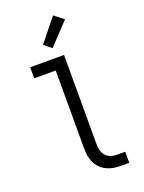

<svg xmlns="http://www.w3.org/2000/svg" viewBox="-178 -1060 856 1141"><g transform="rotate(-20 250.0 -489.0)"><path d="M434 0H380Q357 0 334.5 -4Q312 -8 291.5 -18Q271 -28 255 -44Q239 -60 229 -80.5Q219 -101 215 -123.5Q211 -146 211 -169V-665H75V-735H289V-169Q289 -150 294 -131Q299 -112 311.5 -97.5Q324 -83 342.5 -76.5Q361 -70 380 -70H434ZM239 -796 192 -834 308 -978 367 -932Z"/></g></svg>

Font: HulyMono
Style: Regular
Weight: 400
Monospace: yes
Designer: Belleve Invis
Foundry: Belleve Invis
Version: Version 33.2.5; ttfautohint (v1.8.4)